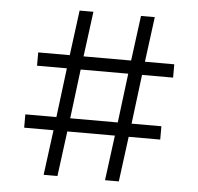

<svg xmlns="http://www.w3.org/2000/svg" viewBox="-50 -725 802 776"><g transform="rotate(5 351.5 -337.0)"><path d="M516 -437 491 -237H612V-183H484L460 0H404L428 -183H235L211 0H155L179 -183H60V-237H186L211 -437H90V-491H218L242 -674H298L274 -491H467L491 -674H547L523 -491H642V-437ZM460 -437H267L242 -237H435Z"/></g></svg>

Font: Biryani ExtraLight
Style: Regular
Weight: 275
Designer: Dan Reynolds and Mathieu Reguer
Foundry: Dan Reynolds and Mathieu Reguer
Version: Version 1.004; ttfautohint (v1.1) -l 5 -r 5 -G 72 -x 0 -D la